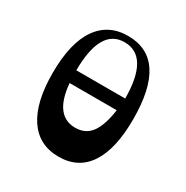

<svg xmlns="http://www.w3.org/2000/svg" viewBox="-172 -885 1008 1041"><g transform="rotate(30 332.0 -364.0)"><path d="M335 -742Q584 -742 584 -364Q584 -179 520.5 -82.5Q457 14 334 14Q211 14 145.5 -83Q80 -180 80 -364Q80 -550 146 -646Q212 -742 335 -742ZM335 -703Q185 -703 184 -440H490Q489 -703 335 -703ZM334 -167Q398 -167 433 -215Q468 -263 482 -362H187Q204 -167 334 -167Z"/></g></svg>

Font: OpenDyslexic
Style: Regular
Weight: 400
Designer: Abbie Gonzalez
Version: Version 0.920;hotconv 1.0.109;makeotfexe 2.5.65596